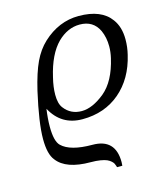

<svg xmlns="http://www.w3.org/2000/svg" viewBox="-101 -509 687 810"><g transform="rotate(-15 242.0 -104.0)"><path d="M152 -79Q180 -42 228 -42Q275 -42 329 -86Q382 -130 404 -226Q410 -252 410 -276Q410 -315 396 -346Q372 -397 313 -397Q260 -397 216 -354Q169 -307 147 -211Q137 -171 137 -137Q137 -98 152 -79ZM458 -376Q484 -341 484 -287Q484 -253 476 -221Q453 -122 386 -65Q319 -8 222 -8Q130 -8 86 -90Q80 -48 80 -13Q80 51 101 71Q138 107 234 107Q334 107 334 209Q334 212 333.5 217.5Q333 223 333 225H310Q310 224 308 218.5Q306 213 304 208.5Q302 204 295 197.5Q288 191 278 186.5Q268 182 250 179Q232 176 208 176Q101 176 62 124Q39 96 39 30Q39 -41 69 -173Q87 -249 108 -293.5Q129 -338 161 -368Q231 -433 318 -433Q417 -433 458 -376Z"/></g></svg>

Font: Linux Libertine O
Style: Italic
Weight: 400
Italic angle: -12°
Designer: Philipp H. Poll
Foundry: Philipp H. Poll
Version: Version 5.1.6